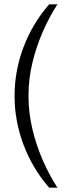

<svg xmlns="http://www.w3.org/2000/svg" viewBox="-20 -706 332 883"><path d="M206 157Q130 70 88.5 -39.5Q47 -149 47 -265Q47 -381 88.5 -490Q130 -599 206 -686H244Q207 -629 177 -560.5Q147 -492 129 -417.5Q111 -343 111 -265Q111 -188 129 -112.5Q147 -37 177 31.5Q207 100 244 157Z"/></svg>

Font: Chivo ExtraLight
Style: Regular
Weight: 250
Designer: Hector Gatti
Foundry: Omnibus-Type
Version: Version 2.002